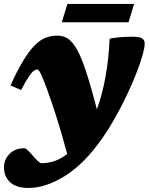

<svg xmlns="http://www.w3.org/2000/svg" viewBox="-44 -717 751 970"><path d="M62.5 -262 9 -285.5Q44.5 -363.5 74.8 -412.8Q105 -462 132.5 -489.2Q160 -516.5 187.8 -526.8Q215.5 -537 246.5 -537Q277 -537 300.2 -521Q323.5 -505 346.5 -464.5Q365.5 -430.5 389.8 -358.5Q414 -286.5 445.5 -164.5Q500.5 -315.5 510 -521.5Q523 -525 554.8 -528.2Q586.5 -531.5 627.5 -531.5Q662 -531.5 674.5 -522.5Q687 -513.5 687 -498Q687 -475.5 675.2 -434.8Q663.5 -394 642.8 -341.8Q622 -289.5 595 -232.8Q568 -176 537.2 -121.5Q506.5 -67 475 -21.5Q384 109 286 170.8Q188 232.5 100.5 232.5Q37 232.5 6.5 203.2Q-24 174 -24 127.5Q-24 90 3.8 61Q31.5 32 80 32Q85.5 32 96 42Q106.5 52 118.5 66Q130.5 80 144.5 93.8Q158.5 107.5 165.5 107.5Q199 107.5 231.8 96.5Q264.5 85.5 295.5 60.5Q265.5 -50 241.2 -126.2Q217 -202.5 195.5 -261Q179 -306.5 169.2 -328.8Q159.5 -351 154 -358.5Q148.5 -366 143.5 -366Q135.5 -366 125.2 -358Q115 -350 100 -327.5Q85 -305 62.5 -262ZM268 -604.5 296.5 -697H633.5L605.5 -604.5Z"/></svg>

Font: Newsreader 6pt ExtraBold
Style: Italic
Weight: 800
Italic angle: -17°
Designer: Hugues Gentile
Foundry: Production Type
Version: Version 1.003; ttfautohint (v1.8.3)